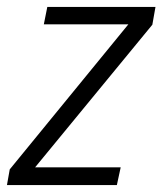

<svg xmlns="http://www.w3.org/2000/svg" viewBox="-47 -532 467 552"><path d="M391 -461 54 -51H300L289 0H-27L-19 -45L322 -462H79L89 -512H400Z"/></svg>

Font: Decalotype Light Italic
Style: Regular
Weight: 300
Italic angle: -12°
Designer: Alfredo Marco Pradil
Foundry: Alfredo Marco Pradil
Version: Version 1.0